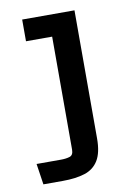

<svg xmlns="http://www.w3.org/2000/svg" viewBox="-75 -674 501 723"><g transform="rotate(-10 175.5 -312.5)"><path d="M20 -80H113Q133 -80 147 -84.5Q161 -89 161 -110V-542H61V-625H261V-135Q261 -81 243 -51.5Q225 -22 190.5 -11Q156 0 106 0H32Z"/></g></svg>

Font: Changa ExtraLight
Style: Regular
Weight: 400
Version: Version 3.002; ttfautohint (v1.8.2)